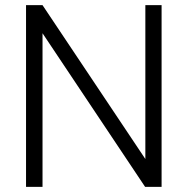

<svg xmlns="http://www.w3.org/2000/svg" viewBox="-20 -725 728 745"><path d="M145 -596V0H81V-705H145L544 -108V-705H607V0H543Z"/></svg>

Font: Freesentation 3 Light
Style: Regular
Weight: 300
Designer: glyphs from Roboto by Christian Robertson / Hangul glyphs from Noto Sans CJK(Source Han Sans) by Jang Soo-young and Kang
Foundry: PT&
Version: Version 2.001